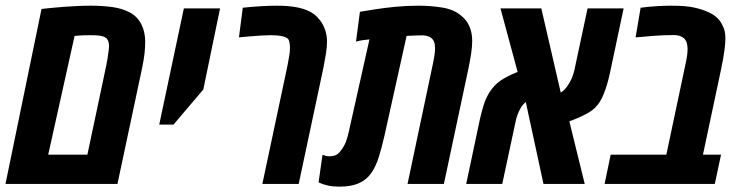

<svg xmlns="http://www.w3.org/2000/svg" viewBox="-26 -660 2668 689"><path d="M-6.3 0 123 -627.9Q138.2 -629.4 158.7 -631.6Q179.2 -633.8 202.9 -635.5Q226.6 -637.2 251.5 -638.4Q276.4 -639.6 300.3 -639.6Q339.8 -639.6 376.2 -634.8Q412.6 -629.9 440.4 -615Q468.3 -600.1 482.4 -570.3Q488.8 -557.1 491.9 -542Q495.1 -526.9 495.1 -509.8Q495.1 -491.2 492.7 -468.5Q490.2 -445.8 483.9 -415.5L395.5 0ZM147 -105H287.6L355.5 -425.8Q357.4 -434.6 359.6 -448.2Q361.8 -461.9 363.5 -475.1Q365.2 -488.3 365.2 -495.6Q365.2 -502.9 363.3 -509.8Q361.3 -516.6 357.4 -521Q351.6 -527.3 341.6 -530Q331.5 -532.7 319.8 -533.2Q308.1 -533.7 296.9 -533.7Q282.2 -533.7 270.5 -533.2Q258.8 -532.7 241.7 -531.2Z M545.4 -212.9 633.8 -629.9H763.7L703.6 -338.9L596.7 -212.9Z M915.5 0 1005.9 -425.8Q1009.3 -443.4 1012 -460Q1014.6 -476.6 1014.6 -488.3Q1014.6 -496.6 1012.9 -507.1Q1011.2 -517.6 1005.9 -522Q1002.9 -524.4 998.5 -526.4Q994.1 -528.3 988.3 -529.8Q978 -532.2 965.3 -533Q952.6 -533.7 944.8 -533.7Q932.1 -533.7 911.4 -532.5Q890.6 -531.2 868.7 -529.3Q846.7 -527.3 831.5 -525.9L845.2 -632.3Q882.3 -636.2 913.3 -637.9Q944.3 -639.6 968.3 -639.6Q1013.7 -639.6 1046.4 -632.3Q1079.1 -625 1099.6 -609.9Q1106.9 -605 1112.5 -598.9Q1118.2 -592.8 1123 -586.4Q1134.8 -570.8 1141.1 -551.5Q1147.5 -532.2 1147.5 -510.7Q1147.5 -492.2 1143.6 -467Q1139.6 -441.9 1134.3 -415.5L1045.9 0Z M1191.9 9.8Q1169.4 9.8 1151.9 6.1Q1134.3 2.4 1117.2 -5.4L1131.3 -104.5Q1145 -99.1 1155.8 -99.1Q1175.3 -99.6 1185.1 -106.9Q1194.8 -114.3 1205.6 -131.8Q1210.9 -140.1 1215.1 -150.6Q1219.2 -161.1 1224.6 -182.6L1299.8 -518.6Q1288.1 -517.6 1275.9 -515.9Q1263.7 -514.2 1251.5 -510.7L1265.6 -617.7Q1288.1 -621.6 1321 -626.7Q1354 -631.8 1393.6 -635.7Q1433.1 -639.6 1476.1 -639.6Q1518.1 -639.6 1559.8 -633.1Q1601.6 -626.5 1627.4 -605Q1648.4 -588.9 1658.4 -565.7Q1668.5 -542.5 1668.5 -513.2Q1668.5 -493.7 1664.8 -468.5Q1661.1 -443.4 1655.3 -415.5L1566.9 0H1436.5L1526.4 -425.8Q1535.2 -465.8 1535.2 -486.8Q1535.2 -500.5 1532 -509Q1528.8 -517.6 1522.5 -522.9Q1518.1 -526.9 1512.5 -529.1Q1506.8 -531.2 1501.2 -532.2Q1495.6 -533.2 1490.7 -533.2Q1485.4 -533.2 1468 -532.7Q1450.7 -532.2 1433.1 -531.2L1353.5 -172.4Q1343.8 -129.4 1333 -95.5Q1322.3 -61.5 1305.7 -38.1Q1289.1 -14.6 1261.7 -2.4Q1234.4 9.8 1191.9 9.8Z M1647 0 1695.8 -230.5Q1701.2 -255.4 1709.2 -281.7Q1717.3 -308.1 1731.4 -330.1Q1746.6 -354 1769 -369.9Q1791.5 -385.7 1831.5 -401.9L1770 -629.9H1916.5L1986.3 -327.6Q1993.2 -332 2000 -338.9Q2006.8 -345.7 2012.7 -355Q2020 -365.7 2025.9 -379.4Q2031.7 -393.1 2035.2 -408.2L2082.5 -629.9H2211.9L2163.1 -399.4Q2154.3 -357.9 2140.9 -323.7Q2127.4 -289.6 2107.9 -272Q2096.7 -261.2 2078.4 -251.5Q2060.1 -241.7 2042.5 -234.4Q2024.9 -227.1 2017.1 -224.6L2072.3 0H1924.3L1860.8 -293.9Q1855.5 -289.6 1850.6 -283.9Q1845.7 -278.3 1841.8 -271Q1835.9 -261.2 1831.3 -248.8Q1826.7 -236.3 1823.7 -221.2L1776.4 0Z M2143.6 0 2165.5 -105H2365.2L2433.1 -425.8Q2437 -442.9 2439.2 -457.3Q2441.4 -471.7 2441.4 -484.4Q2441.4 -496.6 2438.5 -506.1Q2435.5 -515.6 2428.7 -522.5Q2421.4 -528.8 2411.9 -531.5Q2402.3 -534.2 2393.1 -534.2Q2372.1 -534.2 2354 -533.4Q2335.9 -532.7 2316.7 -531.2Q2297.4 -529.8 2272.9 -527.3L2254.9 -525.9L2272.9 -632.3Q2303.2 -636.2 2330.6 -637.9Q2357.9 -639.6 2382.3 -639.6Q2435.5 -639.6 2465.6 -632.8Q2495.6 -626 2517.6 -615.7Q2536.1 -606.9 2548.1 -595.5Q2560.1 -584 2566.9 -568.4Q2572.3 -558.1 2574.7 -547.4Q2577.1 -536.6 2577.1 -522Q2577.1 -507.3 2574.7 -487.8Q2572.3 -468.3 2568.8 -448.7Q2565.4 -429.2 2562.5 -415.5L2496.6 -105H2561.5L2539.1 0Z"/></svg>

Font: Open Sans Condensed
Style: Italic
Weight: 400
Width: 3
Italic angle: -12°
Designer: Monotype Design Team
Foundry: Monotype Imaging Inc.
Version: Version 3.000